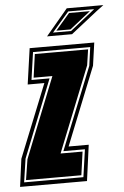

<svg xmlns="http://www.w3.org/2000/svg" viewBox="-86 -787 532 826"><g transform="rotate(-5 179.5 -374.0)"><path d="M-33 0 -17 -120 110 -436H38L60 -591H339L325 -492L190 -155H277L256 0ZM-14 -18H242L259 -137H166L309 -493L320 -573H73L56 -454H134L1 -119ZM-5 -27 9 -116 147 -463H66L80 -564H310L300 -496L153 -128H248L234 -27ZM139 -635 234 -748H392L360 -724L247 -635ZM166 -649H244L351 -734H239ZM181 -656 242 -727H332L242 -656Z"/></g></svg>

Font: Alumni Sans Collegiate One SC
Style: Italic
Weight: 400
Italic angle: -8°
Designer: Robert E. Leuschke
Foundry: Robert E. Leuschke
Version: Version 1.100